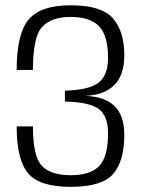

<svg xmlns="http://www.w3.org/2000/svg" viewBox="-20 -700 539 726"><path d="M246.5 6.5Q365.5 6.5 407.8 -42.2Q450 -91 450 -190Q450 -264 412.2 -299.8Q374.5 -335.5 300.5 -337.5Q373.5 -340 411.8 -378Q450 -416 450 -490.5Q450 -581.5 407 -630.8Q364 -680 247 -680Q133 -680 88 -625.8Q43 -571.5 43 -435.5H104.5Q104.5 -562 140 -599Q175.5 -636 247 -636Q320.5 -636 354.5 -600.8Q388.5 -565.5 388.5 -481Q388.5 -416 353.5 -388Q318.5 -360 225.5 -357V-316Q318 -314 353.2 -288Q388.5 -262 388.5 -195.5Q388.5 -107 355.2 -72.2Q322 -37.5 247 -37.5Q172 -37.5 138.2 -73Q104.5 -108.5 104.5 -222H43Q43 -96.5 86 -45Q129 6.5 246.5 6.5Z"/></svg>

Font: Anybody Light
Style: Regular
Weight: 300
Designer: Tyler Finck
Foundry: Etcetera Type Company
Version: Version 1.111; ttfautohint (v1.8.4)